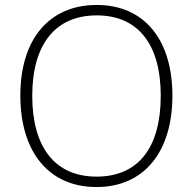

<svg xmlns="http://www.w3.org/2000/svg" viewBox="-20 -744 777 774"><path d="M369 10C560 10 675 -131 675 -358C675 -585 561 -724 370 -724C179 -724 62 -587 62 -359C62 -131 177 10 369 10ZM369 -32C202 -32 110 -150 110 -358C110 -565 203 -682 370 -682C536 -682 628 -566 628 -358C628 -148 537 -32 369 -32Z"/></svg>

Font: Kathrein 35 Thin
Style: Regular
Weight: 250
Designer: Lazydogs Typefoundry, based on Open Sans by Ascender Corporation
Foundry: Lazydogs Typefoundry
Version: Version 1.003;PS 001.003;hotconv 1.0.88;makeotf.lib2.5.64775